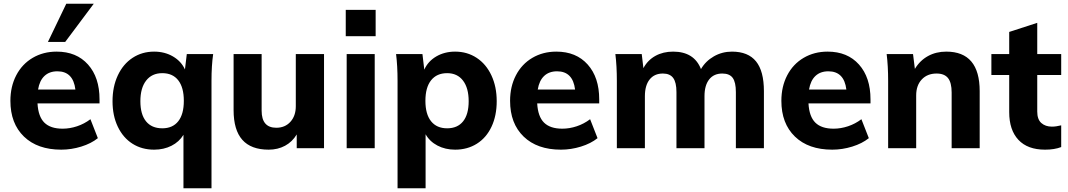

<svg xmlns="http://www.w3.org/2000/svg" viewBox="-20 -798 5751 1034"><path d="M516 -241H182Q186 -170 219 -137.5Q252 -105 317 -105Q356 -105 395 -118Q434 -131 467 -156L507 -54Q471 -25 417.5 -8.5Q364 8 310 8Q182 8 109 -62.5Q36 -133 36 -255Q36 -332 67.5 -392.5Q99 -453 156 -486.5Q213 -520 285 -520Q392 -520 454 -450.5Q516 -381 516 -263ZM185 -316H386Q374 -414 289 -414Q246 -414 219.5 -389Q193 -364 185 -316ZM331 -572H238L337 -778H485Z M1128 -507Q1119 -445 1119 -362V216H968V-72Q945 -34 903.5 -13Q862 8 810 8Q744 8 693.5 -24Q643 -56 614.5 -115.5Q586 -175 586 -253Q586 -331 614.5 -392Q643 -453 694 -486.5Q745 -520 810 -520Q867 -520 911.5 -494Q956 -468 976 -424L986 -507ZM970 -255Q970 -327 940 -365.5Q910 -404 854 -404Q798 -404 767 -364Q736 -324 736 -253Q736 -182 766.5 -144.5Q797 -107 854 -107Q910 -107 940 -145Q970 -183 970 -255Z M1725 -507V0H1578V-74Q1554 -34 1515 -13Q1476 8 1427 8Q1332 8 1285 -45Q1238 -98 1238 -205V-507H1389V-202Q1389 -110 1468 -110Q1515 -110 1544 -142Q1573 -174 1573 -226V-507Z M1847 0V-507H1998V0ZM1842 -745H2003V-603H1842Z M2655 -253Q2655 -175 2627 -115.5Q2599 -56 2548 -24Q2497 8 2431 8Q2378 8 2336 -14Q2294 -36 2272 -75V216H2121V-362Q2121 -443 2113 -507H2255L2265 -423Q2285 -468 2329.5 -494Q2374 -520 2431 -520Q2496 -520 2547 -486.5Q2598 -453 2626.5 -392Q2655 -331 2655 -253ZM2504 -253Q2504 -324 2473.5 -364Q2443 -404 2388 -404Q2332 -404 2301.5 -365.5Q2271 -327 2271 -255Q2271 -183 2301.5 -145Q2332 -107 2388 -107Q2444 -107 2474 -144.5Q2504 -182 2504 -253Z M3207 -241H2873Q2877 -170 2910 -137.5Q2943 -105 3008 -105Q3047 -105 3086 -118Q3125 -131 3158 -156L3198 -54Q3162 -25 3108.5 -8.5Q3055 8 3001 8Q2873 8 2800 -62.5Q2727 -133 2727 -255Q2727 -332 2758.5 -392.5Q2790 -453 2847 -486.5Q2904 -520 2976 -520Q3083 -520 3145 -450.5Q3207 -381 3207 -263ZM2876 -316H3077Q3065 -414 2980 -414Q2937 -414 2910.5 -389Q2884 -364 2876 -316Z M4094 -307V0H3943V-302Q3943 -355 3926 -378.5Q3909 -402 3870 -402Q3824 -402 3799 -370Q3774 -338 3774 -280V0H3623V-302Q3623 -354 3605.5 -378Q3588 -402 3550 -402Q3504 -402 3478.5 -370Q3453 -338 3453 -280V0H3302V-362Q3302 -443 3294 -507H3436L3445 -431Q3468 -474 3509.5 -497Q3551 -520 3605 -520Q3718 -520 3755 -426Q3780 -469 3824.5 -494.5Q3869 -520 3922 -520Q4009 -520 4051.5 -467.5Q4094 -415 4094 -307Z M4668 -241H4334Q4338 -170 4371 -137.5Q4404 -105 4469 -105Q4508 -105 4547 -118Q4586 -131 4619 -156L4659 -54Q4623 -25 4569.5 -8.5Q4516 8 4462 8Q4334 8 4261 -62.5Q4188 -133 4188 -255Q4188 -332 4219.5 -392.5Q4251 -453 4308 -486.5Q4365 -520 4437 -520Q4544 -520 4606 -450.5Q4668 -381 4668 -263ZM4337 -316H4538Q4526 -414 4441 -414Q4398 -414 4371.5 -389Q4345 -364 4337 -316Z M5256 -307V0H5105V-300Q5105 -353 5085.5 -377.5Q5066 -402 5024 -402Q4974 -402 4944 -370Q4914 -338 4914 -284V0H4763V-362Q4763 -443 4755 -507H4897L4907 -427Q4934 -472 4977.5 -496Q5021 -520 5076 -520Q5256 -520 5256 -307Z M5566 -394V-197Q5566 -155 5588 -135.5Q5610 -116 5645 -116Q5667 -116 5695 -123V-6Q5659 8 5608 8Q5514 8 5464.5 -45Q5415 -98 5415 -194V-394H5319V-507H5415V-626L5566 -675V-507H5695V-394Z"/></svg>

Font: Muli ExtraBold
Style: Regular
Weight: 800
Designer: Vernon Adams
Foundry: Vernon Adams
Version: Version 2.000